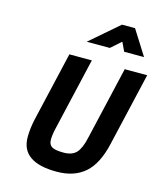

<svg xmlns="http://www.w3.org/2000/svg" viewBox="-135 -1029 962 1139"><g transform="rotate(15 346.5 -459.5)"><path d="M249 -231Q240 -193 240 -162.5Q240 -132 260.5 -120Q281 -108 332.5 -108Q384 -108 410 -135.5Q436 -163 451 -231L555 -680H693L589 -231Q560 -103 494.5 -45.5Q429 12 321 12Q103 12 103 -142Q103 -194 116 -253L215 -680H353ZM295 -779 471 -931H551L647 -779H525L499 -834L437 -779Z"/></g></svg>

Font: Titillium Web
Style: Bold Italic
Weight: 700
Italic angle: -13°
Version: Version 1.001;PS 57.000;hotconv 1.0.70;makeotf.lib2.5.55311